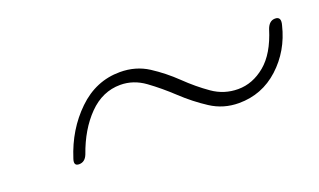

<svg xmlns="http://www.w3.org/2000/svg" viewBox="-33 -540 630 379"><g transform="rotate(-20 281.5 -350.0)"><path d="M425 -283.5Q392.5 -283.5 366 -300.8Q339.5 -318 315.5 -340.5Q291.5 -363 267.8 -380.2Q244 -397.5 216.5 -397.5Q179 -397.5 150.2 -368.2Q121.5 -339 105 -292Q99.5 -278 87 -278Q75 -278 80 -292.5Q97.5 -347.5 135.8 -384.5Q174 -421.5 224.5 -421.5Q257.5 -421.5 283.5 -404.8Q309.5 -388 332.5 -365.8Q355.5 -343.5 379.5 -326.8Q403.5 -310 433 -310Q463.5 -310 489.8 -331.8Q516 -353.5 530.5 -400.5Q536 -416 548.5 -416Q562 -416 557 -398.5Q545 -349 509.2 -316.2Q473.5 -283.5 425 -283.5Z"/></g></svg>

Font: Fraunces 72pt S050 Thin
Style: Italic
Weight: 100
Italic angle: -16°
Version: Version 1.000; ttfautohint (v1.8.3)